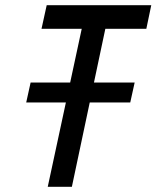

<svg xmlns="http://www.w3.org/2000/svg" viewBox="-20 -720 603 740"><path d="M98 -402 81 -325H482L499 -402ZM386 -609H544L563 -700H160L140 -609H295L164 0H257Z"/></svg>

Font: Advent Pro SemiBold
Style: Italic
Weight: 600
Italic angle: -12°
Version: Version 3.000